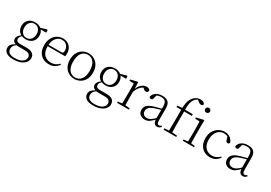

<svg xmlns="http://www.w3.org/2000/svg" viewBox="40 -2016 4919 3482"><g transform="rotate(30 2499.5 -275.5)"><path d="M255.9 -196.8Q314 -196.8 349.4 -238.3Q384.8 -279.8 384.8 -346.2Q384.8 -412.1 349.6 -452.6Q314.5 -493.2 257.8 -493.2Q200.2 -493.2 165 -452.1Q129.9 -411.1 129.9 -345.2Q129.9 -278.8 164.6 -237.8Q199.2 -196.8 255.9 -196.8ZM256.8 -168Q232.9 -168 211.4 -172.1Q189.9 -176.3 171.9 -184.1Q150.4 -162.1 140.1 -144.5Q129.9 -127 129.9 -105Q129.9 -78.6 147.7 -61.8Q165.5 -44.9 207 -44.9H354Q435.5 -44.9 477.3 -12.2Q519 20.5 519 83Q519 127.4 488 168Q457 208.5 396.2 234.1Q335.4 259.8 246.1 259.8Q141.1 259.8 93.5 223.1Q45.9 186.5 45.9 127.9Q45.9 85.9 71.8 55.4Q97.7 24.9 147 0Q82 -19 82 -82Q82 -111.3 98.9 -136.7Q115.7 -162.1 152.8 -192.9Q113.8 -215.3 92.3 -254.4Q70.8 -293.5 70.8 -345.2Q70.8 -425.8 122.3 -473.9Q173.8 -522 256.8 -522Q335.4 -522 382.8 -481.9L505.9 -518.1L522 -506.8V-459L404.8 -460Q442.9 -416 442.9 -345.2Q442.9 -264.2 391.1 -216.1Q339.4 -168 256.8 -168ZM168 6.8Q132.8 33.2 116.9 57.9Q101.1 82.5 101.1 117.2Q101.1 170.9 139.6 198.5Q178.2 226.1 250 226.1Q355 226.1 408.9 188.5Q462.9 150.9 462.9 97.2Q462.9 61 437.7 36.1Q412.6 11.2 346.2 11.2H220.2Q206.5 11.2 193.4 10.3Q180.2 9.3 168 6.8Z M848.1 14.2Q776.9 14.2 721.2 -15.1Q665.5 -44.4 633.8 -103.5Q602.1 -162.6 602.1 -252Q602.1 -334 634.5 -394.8Q667 -455.6 720.9 -488.8Q774.9 -522 839.4 -522Q900.9 -522 945.6 -495.4Q990.2 -468.8 1014.2 -423.1Q1038.1 -377.4 1038.1 -319.8Q1038.1 -282.7 1032.2 -259.8H666.5Q667 -140.6 721.7 -85.2Q776.4 -29.8 861.3 -29.8Q913.6 -29.8 954.3 -47.9Q995.1 -65.9 1027.3 -102.1L1042.5 -87.9Q1009.3 -40.5 960.9 -13.2Q912.6 14.2 848.1 14.2ZM667.5 -290H937.5Q961.4 -290 970 -302.5Q978.5 -314.9 978.5 -340.8Q978.5 -403.8 941.9 -447.5Q905.3 -491.2 838.4 -491.2Q793.5 -491.2 756.3 -466.6Q719.2 -441.9 695.6 -396.7Q671.9 -351.6 667.5 -290Z M1378.4 14.2Q1317.4 14.2 1262.5 -14.9Q1207.5 -43.9 1172.9 -103.3Q1138.2 -162.6 1138.2 -252.9Q1138.2 -342.8 1173.1 -402.6Q1208 -462.4 1262.9 -492.2Q1317.9 -522 1378.4 -522Q1439 -522 1494.1 -492.2Q1549.3 -462.4 1584.5 -402.6Q1619.6 -342.8 1619.6 -252.9Q1619.6 -162.6 1584.7 -103.3Q1549.8 -43.9 1494.6 -14.9Q1439.5 14.2 1378.4 14.2ZM1378.4 -16.1Q1458 -16.1 1504.6 -77.4Q1551.3 -138.7 1551.3 -252Q1551.3 -365.2 1504.6 -428.2Q1458 -491.2 1378.4 -491.2Q1298.3 -491.2 1252 -428.2Q1205.6 -365.2 1205.6 -252Q1205.6 -138.7 1252 -77.4Q1298.3 -16.1 1378.4 -16.1Z M1927.2 -196.8Q1985.4 -196.8 2020.8 -238.3Q2056.2 -279.8 2056.2 -346.2Q2056.2 -412.1 2021 -452.6Q1985.8 -493.2 1929.2 -493.2Q1871.6 -493.2 1836.4 -452.1Q1801.3 -411.1 1801.3 -345.2Q1801.3 -278.8 1835.9 -237.8Q1870.6 -196.8 1927.2 -196.8ZM1928.2 -168Q1904.3 -168 1882.8 -172.1Q1861.3 -176.3 1843.3 -184.1Q1821.8 -162.1 1811.5 -144.5Q1801.3 -127 1801.3 -105Q1801.3 -78.6 1819.1 -61.8Q1836.9 -44.9 1878.4 -44.9H2025.4Q2106.9 -44.9 2148.7 -12.2Q2190.4 20.5 2190.4 83Q2190.4 127.4 2159.4 168Q2128.4 208.5 2067.6 234.1Q2006.8 259.8 1917.5 259.8Q1812.5 259.8 1764.9 223.1Q1717.3 186.5 1717.3 127.9Q1717.3 85.9 1743.2 55.4Q1769 24.9 1818.4 0Q1753.4 -19 1753.4 -82Q1753.4 -111.3 1770.3 -136.7Q1787.1 -162.1 1824.2 -192.9Q1785.2 -215.3 1763.7 -254.4Q1742.2 -293.5 1742.2 -345.2Q1742.2 -425.8 1793.7 -473.9Q1845.2 -522 1928.2 -522Q2006.8 -522 2054.2 -481.9L2177.2 -518.1L2193.4 -506.8V-459L2076.2 -460Q2114.3 -416 2114.3 -345.2Q2114.3 -264.2 2062.5 -216.1Q2010.7 -168 1928.2 -168ZM1839.4 6.8Q1804.2 33.2 1788.3 57.9Q1772.5 82.5 1772.5 117.2Q1772.5 170.9 1811 198.5Q1849.6 226.1 1921.4 226.1Q2026.4 226.1 2080.3 188.5Q2134.3 150.9 2134.3 97.2Q2134.3 61 2109.1 36.1Q2084 11.2 2017.6 11.2H1891.6Q1877.9 11.2 1864.7 10.3Q1851.6 9.3 1839.4 6.8Z M2356.4 0H2269.5V-26.9L2357.4 -37.1L2359.4 -226.1V-280.8Q2359.4 -332.5 2358.6 -375Q2357.9 -417.5 2356.4 -455.1L2264.6 -459V-484.9L2401.4 -519L2414.6 -511.2L2420.4 -377Q2445.3 -442.4 2491.5 -482.2Q2537.6 -522 2589.4 -522Q2616.7 -522 2637.2 -512Q2657.7 -502 2664.6 -485.8Q2664.6 -436 2618.7 -436Q2602.1 -436 2588.6 -444.1Q2575.2 -452.1 2558.6 -467.8L2548.8 -477.1Q2467.8 -443.4 2420.4 -320.8V-226.1L2422.4 -37.1L2517.6 -26.9V0Z M3113.3 13.2Q3074.7 13.2 3054.2 -12.7Q3033.7 -38.6 3029.3 -85Q2982.4 -35.6 2943.4 -10.7Q2904.3 14.2 2851.1 14.2Q2793.5 14.2 2754.4 -18.8Q2715.3 -51.8 2715.3 -113.8Q2715.3 -169.4 2753.7 -208.7Q2792 -248 2885.3 -275.9Q2920.4 -286.6 2957 -296.1Q2993.7 -305.7 3028.3 -314V-350.1Q3028.3 -406.7 3015.4 -437.5Q3002.4 -468.3 2976.3 -480.2Q2950.2 -492.2 2910.2 -492.2Q2865.2 -492.2 2822.3 -472.2L2805.2 -401.9Q2800.8 -381.8 2790.8 -374Q2780.8 -366.2 2765.1 -366.2Q2734.4 -366.2 2728 -397Q2744.6 -456.1 2795.7 -489Q2846.7 -522 2923.3 -522Q3004.9 -522 3045.9 -482.7Q3086.9 -443.4 3086.9 -354V-112.8Q3086.9 -61 3098.9 -43Q3110.8 -24.9 3133.3 -24.9Q3155.8 -24.9 3178.2 -45.9L3193.4 -29.8Q3163.6 13.2 3113.3 13.2ZM3028.3 -117.2V-289.1Q2994.6 -279.8 2960.9 -270Q2927.2 -260.3 2897 -249Q2830.6 -225.1 2804 -193.8Q2777.3 -162.6 2777.3 -125Q2777.3 -77.6 2804.2 -53.7Q2831.1 -29.8 2875 -29.8Q2908.7 -29.8 2942.6 -48.6Q2976.6 -67.4 3028.3 -117.2Z M3336.9 0H3243.2V-26.9L3337.9 -36.1Q3340.8 -130.4 3340.8 -226.1V-472.2H3241.2V-502L3339.8 -509.8Q3344.7 -603 3364.7 -661.4Q3384.8 -719.7 3425.3 -757.8Q3453.6 -785.2 3486.6 -798.1Q3519.5 -811 3553.2 -811Q3586.9 -811 3613 -798.3Q3639.2 -785.6 3646 -764.2Q3645.5 -749.5 3633.5 -739.7Q3621.6 -730 3603 -730Q3585.9 -730 3570.1 -738.8Q3554.2 -747.6 3533.2 -765.1L3513.2 -782.2Q3492.2 -774.4 3473.9 -758.8Q3455.6 -743.2 3442.9 -723.1Q3428.2 -700.7 3418.7 -673.3Q3409.2 -646 3404.8 -606.4Q3400.4 -566.9 3400.9 -507.8H3563V-472.2H3401.9V-226.1L3404.3 -36.1L3509.3 -26.9V0Z M3759.3 -654.8Q3738.3 -654.8 3723.6 -668.5Q3709 -682.1 3709 -704.1Q3709 -725.6 3723.6 -739.7Q3738.3 -753.9 3759.3 -753.9Q3779.3 -753.9 3794.7 -739.7Q3810.1 -725.6 3810.1 -704.1Q3810.1 -682.1 3794.7 -668.5Q3779.3 -654.8 3759.3 -654.8ZM3733.9 0H3646V-26.9L3734.9 -36.1Q3736.8 -77.1 3737.5 -131.3Q3738.3 -185.5 3738.3 -226.1V-280.8Q3738.3 -332 3736.8 -375Q3735.4 -418 3733.9 -456.1L3641.1 -459V-484.9L3788.1 -519L3800.3 -511.2L3797.9 -377V-226.1L3800.3 -35.2L3880.9 -26.9V0Z M4218.3 14.2Q4146 14.2 4092 -17.6Q4038.1 -49.3 4008.1 -107.9Q3978 -166.5 3978 -248Q3978 -335 4013.7 -396.2Q4049.3 -457.5 4106.2 -489.7Q4163.1 -522 4228 -522Q4291.5 -522 4340.6 -488.8Q4389.6 -455.6 4408.2 -397.9Q4401.4 -368.2 4372.1 -368.2Q4354.5 -368.2 4345 -376.7Q4335.4 -385.3 4330.1 -403.8L4307.1 -474.1Q4270.5 -491.2 4229.5 -491.2Q4176.3 -491.2 4134 -462.4Q4091.8 -433.6 4067.1 -380.6Q4042.5 -327.6 4042.5 -254.9Q4042.5 -147.9 4096.4 -88.9Q4150.4 -29.8 4235.4 -29.8Q4280.3 -29.8 4320.1 -47.1Q4359.9 -64.5 4395.5 -101.1L4410.2 -87.9Q4377.9 -40.5 4332.3 -13.2Q4286.6 14.2 4218.3 14.2Z M4906.2 13.2Q4867.7 13.2 4847.2 -12.7Q4826.7 -38.6 4822.3 -85Q4775.4 -35.6 4736.3 -10.7Q4697.3 14.2 4644 14.2Q4586.4 14.2 4547.4 -18.8Q4508.3 -51.8 4508.3 -113.8Q4508.3 -169.4 4546.6 -208.7Q4585 -248 4678.2 -275.9Q4713.4 -286.6 4750 -296.1Q4786.6 -305.7 4821.3 -314V-350.1Q4821.3 -406.7 4808.3 -437.5Q4795.4 -468.3 4769.3 -480.2Q4743.2 -492.2 4703.1 -492.2Q4658.2 -492.2 4615.2 -472.2L4598.1 -401.9Q4593.8 -381.8 4583.7 -374Q4573.7 -366.2 4558.1 -366.2Q4527.3 -366.2 4521 -397Q4537.6 -456.1 4588.6 -489Q4639.6 -522 4716.3 -522Q4797.9 -522 4838.9 -482.7Q4879.9 -443.4 4879.9 -354V-112.8Q4879.9 -61 4891.8 -43Q4903.8 -24.9 4926.3 -24.9Q4948.7 -24.9 4971.2 -45.9L4986.3 -29.8Q4956.5 13.2 4906.2 13.2ZM4821.3 -117.2V-289.1Q4787.6 -279.8 4753.9 -270Q4720.2 -260.3 4689.9 -249Q4623.5 -225.1 4596.9 -193.8Q4570.3 -162.6 4570.3 -125Q4570.3 -77.6 4597.2 -53.7Q4624 -29.8 4668 -29.8Q4701.7 -29.8 4735.6 -48.6Q4769.5 -67.4 4821.3 -117.2Z"/></g></svg>

Font: Source Han Serif TW ExtraLight
Style: Regular
Weight: 250
Designer: Ryoko NISHIZUKA Ë•øÂ°öÊ∂ºÂ≠ê (kana & ideographs); Frank Grie√ühammer (Latin, Greek & Cyrillic); Wenlong ZHANG Âº†ÊñáÈæô 
Foundry: Adobe
Version: Version 2.003;hotconv 1.1.1;makeotfexe 2.6.0